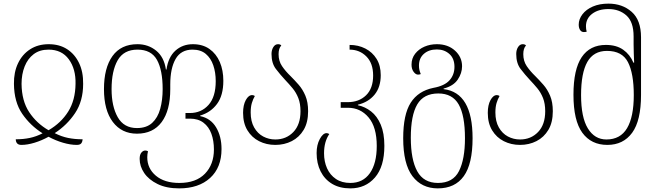

<svg xmlns="http://www.w3.org/2000/svg" viewBox="-20 -790 3641 1060"><path d="M98 10Q68 10 67 -21Q109 -21 144.5 -28.5Q180 -36 215 -54Q147 -97 102.5 -162Q58 -227 57 -327Q56 -391 79.5 -440.5Q103 -490 146.5 -518Q190 -546 249 -546Q308 -546 350.5 -518.5Q393 -491 416.5 -442Q440 -393 439 -327Q439 -232 394.5 -165.5Q350 -99 282 -55Q319 -36 356 -28.5Q393 -21 436 -21Q435 -6 428 2Q421 10 404 10Q369 10 328 -2Q287 -14 248 -35Q210 -14 170.5 -2Q131 10 98 10ZM248 -71Q317 -111 356.5 -174Q396 -237 397 -327Q399 -409 360 -462.5Q321 -516 248 -516Q199 -516 166 -491Q133 -466 116 -423Q99 -380 99 -327Q100 -233 141 -171Q182 -109 248 -71Z M969 250Q899 250 850 226Q801 202 776 165Q751 128 751 87Q751 64 760.5 52.5Q770 41 782 41Q790 41 797 45Q793 62 793 78Q793 140 840.5 180Q888 220 970 220Q1062 220 1111.5 169Q1161 118 1161 35Q1161 -13 1147 -51.5Q1133 -90 1103.5 -112.5Q1074 -135 1029 -135H1004V-166H1028Q1091 -166 1131 -210.5Q1171 -255 1171 -342Q1171 -390 1157.5 -429.5Q1144 -469 1116 -492.5Q1088 -516 1043 -516Q979 -516 949.5 -464.5Q920 -413 920 -324V-298Q920 -180 872.5 -116Q825 -52 736 -52Q652 -52 603 -116.5Q554 -181 554 -298Q554 -415 601 -480.5Q648 -546 739 -546Q798 -546 842 -510.5Q886 -475 896 -406H899Q909 -475 948.5 -510.5Q988 -546 1045 -546Q1099 -546 1136.5 -519.5Q1174 -493 1193.5 -447.5Q1213 -402 1213 -344Q1213 -263 1178 -216Q1143 -169 1085 -152V-149Q1143 -137 1173 -87Q1203 -37 1203 33Q1203 135 1140 192.5Q1077 250 969 250ZM736 -83Q789 -83 820 -111.5Q851 -140 864.5 -189Q878 -238 878 -298Q878 -403 846.5 -459.5Q815 -516 739 -516Q663 -516 629.5 -457Q596 -398 596 -298Q596 -203 630 -143Q664 -83 736 -83Z M1500 10Q1451 10 1410.5 -10.5Q1370 -31 1346 -70.5Q1322 -110 1322 -167Q1322 -210 1337 -237.5Q1352 -265 1372 -265Q1380 -265 1387 -260Q1377 -243 1370.5 -221.5Q1364 -200 1364 -169Q1364 -120 1383 -86.5Q1402 -53 1433 -36.5Q1464 -20 1500 -20Q1560 -20 1599.5 -61Q1639 -102 1639 -176Q1639 -218 1627 -248.5Q1615 -279 1595.5 -302.5Q1576 -326 1555 -348Q1527 -378 1503 -409.5Q1479 -441 1479 -492Q1479 -514 1489 -530Q1499 -546 1515 -546Q1527 -546 1533 -539Q1518 -523 1518 -491Q1518 -453 1537 -425Q1556 -397 1584 -370Q1606 -348 1628.5 -322.5Q1651 -297 1666 -261.5Q1681 -226 1681 -176Q1681 -114 1656.5 -73Q1632 -32 1591 -11Q1550 10 1500 10Z M1914 250Q1855 250 1813.5 225Q1772 200 1750 156Q1728 112 1728 55Q1728 10 1745.5 -22.5Q1763 -55 1783 -55Q1790 -55 1798 -50Q1769 -8 1769 56Q1769 102 1785.5 139Q1802 176 1834.5 198Q1867 220 1914 220Q1984 220 2022 166Q2060 112 2060 16Q2060 -88 2015 -141.5Q1970 -195 1901 -195H1861V-226H1899Q1962 -226 2001 -264Q2040 -302 2040 -373Q2040 -441 2002.5 -478.5Q1965 -516 1910 -516V-542Q1958 -542 1997 -522Q2036 -502 2059 -465Q2082 -428 2082 -375Q2082 -309 2048 -267.5Q2014 -226 1956 -212V-209Q1995 -201 2028.5 -175Q2062 -149 2082 -102Q2102 -55 2102 15Q2102 130 2050 190Q1998 250 1914 250Z M2397 250Q2308 250 2257 182.5Q2206 115 2206 -27Q2206 -158 2247.5 -223Q2289 -288 2373 -305Q2434 -316 2461.5 -346.5Q2489 -377 2489 -421Q2489 -467 2461 -492Q2433 -517 2392 -517Q2348 -517 2320.5 -493Q2293 -469 2293 -428Q2293 -415 2295.5 -404Q2298 -393 2303 -381Q2295 -378 2288 -378Q2275 -378 2263.5 -393.5Q2252 -409 2252 -433Q2252 -468 2272 -493.5Q2292 -519 2323.5 -532.5Q2355 -546 2392 -546Q2453 -546 2492 -510.5Q2531 -475 2531 -424Q2531 -386 2507 -350.5Q2483 -315 2429 -301V-298Q2589 -279 2589 -27Q2589 115 2540.5 182.5Q2492 250 2397 250ZM2398 220Q2481 220 2514 154.5Q2547 89 2547 -27Q2547 -152 2512.5 -213Q2478 -274 2400 -274Q2319 -274 2283.5 -213.5Q2248 -153 2248 -30Q2248 91 2283.5 155.5Q2319 220 2398 220Z M2851 10Q2802 10 2761.5 -10.5Q2721 -31 2697 -70.5Q2673 -110 2673 -167Q2673 -210 2688 -237.5Q2703 -265 2723 -265Q2731 -265 2738 -260Q2728 -243 2721.5 -221.5Q2715 -200 2715 -169Q2715 -120 2734 -86.5Q2753 -53 2784 -36.5Q2815 -20 2851 -20Q2911 -20 2950.5 -61Q2990 -102 2990 -176Q2990 -218 2978 -248.5Q2966 -279 2946.5 -302.5Q2927 -326 2906 -348Q2878 -378 2854 -409.5Q2830 -441 2830 -492Q2830 -514 2840 -530Q2850 -546 2866 -546Q2878 -546 2884 -539Q2869 -523 2869 -491Q2869 -453 2888 -425Q2907 -397 2935 -370Q2957 -348 2979.5 -322.5Q3002 -297 3017 -261.5Q3032 -226 3032 -176Q3032 -114 3007.5 -73Q2983 -32 2942 -11Q2901 10 2851 10Z M3333 10Q3244 10 3195 -57Q3146 -124 3146 -267Q3146 -407 3191.5 -474.5Q3237 -542 3325 -542Q3383 -542 3420.5 -515.5Q3458 -489 3477 -444H3481Q3480 -469 3479 -495.5Q3478 -522 3478 -545V-589Q3478 -669 3438.5 -704.5Q3399 -740 3339 -740Q3284 -740 3249.5 -714Q3215 -688 3215 -645Q3215 -629 3219 -615Q3212 -613 3203 -613Q3190 -613 3182.5 -624.5Q3175 -636 3175 -654Q3175 -684 3195.5 -711Q3216 -738 3253 -754Q3290 -770 3339 -770Q3416 -770 3467.5 -724.5Q3519 -679 3519 -584V-266Q3519 -124 3470 -57Q3421 10 3333 10ZM3328 -20Q3405 -20 3442 -82.5Q3479 -145 3479 -265Q3479 -384 3447 -446.5Q3415 -509 3331 -509Q3257 -509 3222.5 -448Q3188 -387 3188 -265Q3188 -142 3225.5 -81Q3263 -20 3328 -20Z"/></svg>

Font: Noto Serif Georgian SemiCondensed ExtraLight
Style: Regular
Weight: 200
Width: 4
Designer: Monotype Design Team, Akaki Razmadze
Foundry: Google LLC
Version: Version 2.003; ttfautohint (v1.8.4.7-5d5b)